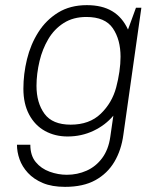

<svg xmlns="http://www.w3.org/2000/svg" viewBox="-20 -541 623 747"><path d="M233 186Q182 186 146.5 171Q111 156 88.5 131.5Q66 107 56 78.5Q46 50 46 22H98Q98 64 119 89.5Q140 115 173 127Q206 139 240 139Q281 139 317 123Q353 107 377.5 74Q402 41 409 -8L421 -91Q390 -54 343.5 -32Q297 -10 243 -10Q194 -10 155 -31.5Q116 -53 93.5 -95Q71 -137 71 -196Q71 -253 85 -310.5Q99 -368 129 -415.5Q159 -463 206 -492Q253 -521 318 -521Q377 -521 416.5 -497.5Q456 -474 478 -426L509 -511H530L460 -17Q452 43 425 88.5Q398 134 351 160Q304 186 233 186ZM255 -56Q328 -56 372 -98.5Q416 -141 432 -201Q440 -231 444.5 -262Q449 -293 449 -320Q449 -387 419 -431Q389 -475 316 -475Q265 -475 228 -451.5Q191 -428 168 -389Q145 -350 134 -304Q128 -279 125 -254.5Q122 -230 122 -207Q122 -141 153 -98.5Q184 -56 255 -56Z"/></svg>

Font: Chivo Medium Thin
Style: Italic
Weight: 250
Italic angle: -8.05°
Version: Version 2.002